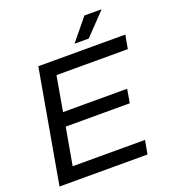

<svg xmlns="http://www.w3.org/2000/svg" viewBox="-154 -982 975 1095"><g transform="rotate(-20 333.5 -434.0)"><path d="M18 0 139 -686H667L652 -603H219L182 -392H571L557 -309H168L128 -83H567L552 0ZM377 -736 485 -868H586L587 -865L463 -736Z"/></g></svg>

Font: Archivo VF Beta
Style: Italic
Weight: 400
Italic angle: -10°
Designer: Hector Gatti
Foundry: Omnibus-Type
Version: Version 1.002